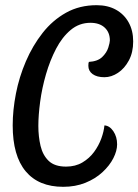

<svg xmlns="http://www.w3.org/2000/svg" viewBox="-20 -700 534 741"><path d="M224 21Q129 21 79 -39Q29 -99 29 -216Q29 -275 41.5 -339Q54 -403 80 -463.5Q106 -524 144.5 -573Q183 -622 235 -651Q287 -680 353 -680Q396 -680 427.5 -662.5Q459 -645 476.5 -613.5Q494 -582 494 -540Q494 -498 477.5 -467Q461 -436 435.5 -419Q410 -402 383 -402Q354 -402 337.5 -414Q321 -426 321 -446Q321 -458 323 -461Q322 -461 322 -461Q322 -461 322 -461Q357 -463 374.5 -480Q392 -497 398 -516.5Q404 -536 404 -544Q404 -575 384 -593.5Q364 -612 329 -612Q286 -612 253 -584.5Q220 -557 196.5 -512Q173 -467 157.5 -413.5Q142 -360 135 -307.5Q128 -255 128 -214Q128 -173 136.5 -137Q145 -101 168 -79Q191 -57 235 -57Q271 -57 298 -73Q325 -89 343 -113.5Q361 -138 371 -165.5Q381 -193 383 -216Q403 -215 417.5 -193.5Q432 -172 432 -143Q432 -118 417.5 -89.5Q403 -61 375.5 -35.5Q348 -10 309.5 5.5Q271 21 224 21Z"/></svg>

Font: Sansita Swashed Light
Style: Regular
Weight: 300
Designer: Pablo Cosgaya
Foundry: Omnibus-Type
Version: Version 1.003